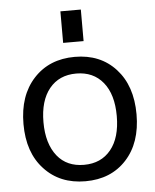

<svg xmlns="http://www.w3.org/2000/svg" viewBox="-53 -784 677 841"><g transform="rotate(-5 285.0 -363.5)"><path d="M171.9 -112.3Q213.9 -60.5 289.1 -60.5Q364.3 -60.5 407.2 -113.3Q450.2 -166 450.2 -261.2Q450.2 -356.4 407.2 -409.2Q364.3 -461.9 289.1 -461.9Q213.9 -461.9 170.9 -409.2Q127.9 -356.4 127.9 -261.7Q127.9 -167 171.9 -112.3ZM108.4 -62.5Q40 -135.7 40 -261.2Q40 -386.7 108.4 -460.9Q176.8 -535.2 289.1 -535.2Q401.4 -535.2 469.2 -460.9Q537.1 -386.7 537.1 -261.2Q537.1 -135.7 469.2 -62Q401.4 11.7 289.1 11.7Q176.8 11.7 108.4 -62.5ZM244.1 -600.6V-739.3H334V-600.6Z"/></g></svg>

Font: Gen Shin Gothic Regular
Style: Regular
Weight: 400
Designer: [Source Han Sans]
Ryoko NISHIZUKA  (kana & ideographs); Paul D. Hunt (Latin, Greek & Cyrillic); Wenlong ZHANG  (bopomofo
Version: Version 1.002.20150607